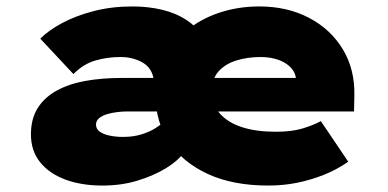

<svg xmlns="http://www.w3.org/2000/svg" viewBox="-20 -566 1203 596"><path d="M298 10Q233 10 183 -8.5Q133 -27 104.5 -62.5Q76 -98 76 -149Q76 -197 97 -230.5Q118 -264 156.5 -285Q195 -306 246 -315Q297 -324 356 -324H904L899 -301V-319Q898 -340 883 -356Q868 -372 843.5 -380.5Q819 -389 789 -389Q749 -389 714.5 -378.5Q680 -368 659 -345Q638 -322 638 -284Q638 -241 663 -213Q688 -185 732 -171Q776 -157 836 -157Q885 -157 918.5 -167Q952 -177 976 -190L1061 -64Q1025 -39 984.5 -23Q944 -7 901.5 1.5Q859 10 813 10Q703 10 625 -26Q547 -62 505 -125Q463 -188 463 -268Q463 -331 488.5 -382Q514 -433 558 -470Q602 -507 660.5 -526.5Q719 -546 785 -546Q872 -546 939.5 -510.5Q1007 -475 1044.5 -412.5Q1082 -350 1080 -268L1079 -220H373Q360 -220 343.5 -218Q327 -216 312 -211.5Q297 -207 287.5 -199Q278 -191 278 -179Q278 -166 289.5 -157.5Q301 -149 320.5 -145Q340 -141 362 -141Q394 -141 419.5 -149Q445 -157 463 -168.5Q481 -180 490 -190L550 -92Q533 -67 495.5 -44Q458 -21 407.5 -5.5Q357 10 298 10ZM458 -242V-304Q458 -327 450 -343Q442 -359 428 -368.5Q414 -378 395 -383.5Q376 -389 354 -389Q313 -389 275.5 -378Q238 -367 208 -336L105 -446Q131 -472 173 -494.5Q215 -517 270.5 -531.5Q326 -546 392 -546Q439 -546 482 -536Q525 -526 559.5 -503.5Q594 -481 614 -444Q634 -407 634 -352V-242Z"/></svg>

Font: Lexend Giga Black
Style: Regular
Weight: 900
Designer: Bonnie Shaver-Troup, Thomas Jockin
Foundry: Lexend
Version: Version 1.007